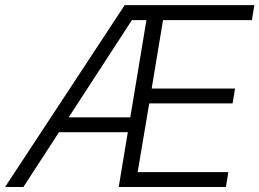

<svg xmlns="http://www.w3.org/2000/svg" viewBox="-53 -748 1037 768"><path d="M-32.7 0 445.8 -727.5H964.4L954.6 -667.5H599.1L553.7 -394H887.2L877.4 -334.5H543.9L497.6 -59.6H860.4L850.6 0H421.9L532.7 -667.5H474.6L40.5 0ZM155.3 -219.2 165 -278.8H502.9L493.2 -219.2Z"/></svg>

Font: Inter Tight Light
Style: Italic
Weight: 300
Italic angle: -9.39999°
Designer: Rasmus Andersson
Foundry: rsms
Version: Version 3.004